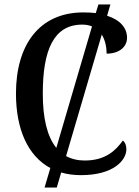

<svg xmlns="http://www.w3.org/2000/svg" viewBox="-20 -780 626 866"><path d="M181 66H236L256 -2C283 6 313 10 345 10C492 10 550 -57 550 -107C550 -125 544 -139 534 -146C501 -100 455 -56 362 -56C330 -56 302 -63 278 -76L439 -624C454 -600 461 -568 461 -538C516 -538 553 -567 553 -610C553 -653 523 -690 463 -709L478 -760H424L412 -721C395 -723 377 -724 356 -724C156 -724 52 -576 52 -358C52 -198 105 -77 207 -22ZM173 -358C173 -554 222 -669 351 -669C368 -669 382 -666 395 -661L234 -113C192 -165 173 -249 173 -358Z"/></svg>

Font: Noto Serif SemiCondensed Medium
Style: Regular
Weight: 500
Width: 4
Designer: Monotype Design Team
Foundry: Monotype Imaging Inc.
Version: Version 2.014